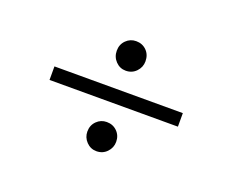

<svg xmlns="http://www.w3.org/2000/svg" viewBox="-65 -553 630 520"><g transform="rotate(20 250.0 -292.5)"><path d="M65 -272V-311H435V-272ZM250 -134Q233 -134 221 -146.5Q209 -159 209 -176Q209 -194 221 -206Q233 -218 250 -218Q268 -218 280 -206Q292 -194 292 -176Q292 -159 280 -146.5Q268 -134 250 -134ZM250 -366Q233 -366 221 -378.5Q209 -391 209 -409Q209 -427 221 -439Q233 -451 250 -451Q268 -451 280 -439Q292 -427 292 -408Q292 -391 280 -378.5Q268 -366 250 -366Z"/></g></svg>

Font: DM Sans 36pt ExtraLight
Style: Regular
Weight: 250
Designer: Colophon Foundry, Jonny Pinhorn
Foundry: Colophon Foundry
Version: Version 4.004;gftools[0.9.30]